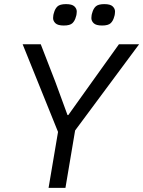

<svg xmlns="http://www.w3.org/2000/svg" viewBox="-20 -913 696 933"><path d="M216 0 262 -272 90 -698H178L249 -515L308 -354H312L427 -515L558 -698H656L345 -279L298 0ZM290 -789Q261 -789 249.5 -800Q238 -811 238 -825Q238 -830 239 -837.5Q240 -845 242 -850Q247 -870 259 -881.5Q271 -893 301 -893Q330 -893 341.5 -882Q353 -871 353 -857Q353 -852 352 -844.5Q351 -837 349 -832Q344 -812 332 -800.5Q320 -789 290 -789ZM476 -789Q447 -789 435.5 -800Q424 -811 424 -825Q424 -830 425 -837.5Q426 -845 428 -850Q433 -870 445 -881.5Q457 -893 487 -893Q516 -893 527.5 -882Q539 -871 539 -857Q539 -852 538 -844.5Q537 -837 535 -832Q530 -812 518 -800.5Q506 -789 476 -789Z"/></svg>

Font: IBM Plex Mono
Style: Italic
Weight: 400
Italic angle: -9°
Monospace: yes
Designer: Mike Abbink, Paul van der Laan, Pieter van Rosmalen
Foundry: Bold Monday
Version: Version 2.3